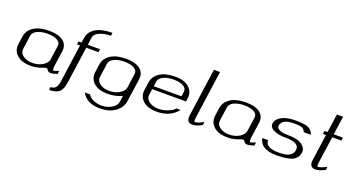

<svg xmlns="http://www.w3.org/2000/svg" viewBox="-58 -1492 4473 2442"><g transform="rotate(20 2178.5 -271.0)"><path d="M523.4 -167 549.8 -354.5Q556.6 -404.3 507.3 -431.2Q458 -458 377 -458Q295.9 -458 238.8 -431.2Q181.6 -404.3 174.8 -354.5L148.4 -167Q141.6 -115.2 190.9 -78.6Q240.2 -42 318.4 -42Q396.5 -42 456.5 -78.6Q516.6 -115.2 523.4 -167ZM599.6 -121.1Q588.9 -42 604.5 -42Q628.9 -42 675.8 -65.4L669.9 -20.5Q609.4 0 583 0Q562.5 0 551.3 -6.8Q540 -13.7 536.6 -21.5Q533.2 -29.3 525.9 -36.1Q518.6 -43 505.9 -43Q498 -43 472.2 -32.2Q446.3 -21.5 403.8 -10.7Q361.3 0 312.5 0Q185.5 0 122.1 -59.1Q58.6 -118.2 71.3 -208L85.9 -312.5Q98.6 -400.4 176.8 -450.2Q254.9 -500 382.8 -500Q511.7 -500 575.2 -449.7Q638.7 -399.4 627 -312.5Z M830.1 20.5Q824.2 59.6 817.9 85.4Q811.5 111.3 798.3 136.7Q785.2 162.1 765.1 176.3Q745.1 190.4 712.9 199.2Q680.7 208 636.7 208L642.6 167Q686.5 167 709.5 141.1Q732.4 115.2 740.2 62.5L813.5 -458H772.5L778.3 -500H819.3L828.1 -562.5Q840.8 -651.4 922.4 -700.7Q1003.9 -750 1146.5 -750L1140.6 -708Q1056.6 -708 990.7 -680.7Q924.8 -653.3 918 -604.5L903.3 -500H1069.3L1063.5 -458H897.5Z M1534.2 42 1545.9 -42Q1458 0 1352.5 0Q1225.6 0 1162.1 -59.1Q1098.6 -118.2 1111.3 -208L1126 -312.5Q1138.7 -400.4 1216.8 -450.2Q1294.9 -500 1422.9 -500Q1551.8 -500 1615.2 -449.7Q1678.7 -399.4 1667 -312.5L1623 0Q1610.4 89.8 1529.3 148.9Q1448.2 208 1323.2 208Q1229.5 208 1167 174.3Q1104.5 140.6 1075.2 83H1146.5Q1165 119.1 1216.8 143.1Q1268.6 167 1329.1 167Q1406.2 167 1466.8 130.4Q1527.3 93.8 1534.2 42ZM1563.5 -167 1589.8 -354.5Q1596.7 -404.3 1547.4 -431.2Q1498 -458 1417 -458Q1335.9 -458 1278.8 -431.2Q1221.7 -404.3 1214.8 -354.5L1188.5 -167Q1181.6 -115.2 1231 -78.6Q1280.3 -42 1358.4 -42Q1436.5 -42 1496.6 -78.6Q1556.6 -115.2 1563.5 -167Z M2324.2 -250H1866.2L1854.5 -167Q1847.7 -115.2 1897 -78.6Q1946.3 -42 2024.4 -42Q2085.9 -42 2148.9 -65.9Q2211.9 -89.8 2240.2 -125H2296.9Q2197.3 0 2018.6 0Q1891.6 0 1828.1 -59.1Q1764.6 -118.2 1777.3 -208L1792 -312.5Q1804.7 -400.4 1882.8 -450.2Q1960.9 -500 2088.9 -500Q2215.8 -500 2279.3 -440.9Q2342.8 -381.8 2330.1 -292ZM1872.1 -292H2247.1L2255.9 -354.5Q2262.7 -404.3 2213.4 -431.2Q2164.1 -458 2083 -458Q2002 -458 1944.8 -431.2Q1887.7 -404.3 1880.9 -354.5Z M2602.5 -750 2512.7 -110.4Q2502.9 -42 2518.6 -42Q2555.7 -42 2633.8 -85Q2633.8 -85 2627.9 -41Q2555.7 0 2497.1 0Q2414.1 0 2428.7 -103.5L2519.5 -750Z M3186.5 -167 3212.9 -354.5Q3219.7 -404.3 3170.4 -431.2Q3121.1 -458 3040 -458Q2959 -458 2901.9 -431.2Q2844.7 -404.3 2837.9 -354.5L2811.5 -167Q2804.7 -115.2 2854 -78.6Q2903.3 -42 2981.4 -42Q3059.6 -42 3119.6 -78.6Q3179.7 -115.2 3186.5 -167ZM3262.7 -121.1Q3252 -42 3267.6 -42Q3292 -42 3338.9 -65.4L3333 -20.5Q3272.5 0 3246.1 0Q3225.6 0 3214.4 -6.8Q3203.1 -13.7 3199.7 -21.5Q3196.3 -29.3 3189 -36.1Q3181.6 -43 3168.9 -43Q3161.1 -43 3135.3 -32.2Q3109.4 -21.5 3066.9 -10.7Q3024.4 0 2975.6 0Q2848.6 0 2785.2 -59.1Q2721.7 -118.2 2734.4 -208L2749 -312.5Q2761.7 -400.4 2839.8 -450.2Q2918 -500 3045.9 -500Q3174.8 -500 3238.3 -449.7Q3301.8 -399.4 3290 -312.5Z M3722.7 -500Q3837.9 -500 3888.2 -478.5Q3938.5 -457 3961.9 -395.5H3864.3Q3849.6 -434.6 3818.4 -446.3Q3787.1 -458 3716.8 -458Q3634.8 -458 3589.4 -436.5Q3543.9 -415 3536.1 -364.3Q3533.2 -337.9 3556.6 -320.8Q3580.1 -303.7 3612.3 -297.9Q3644.5 -292 3682.6 -292Q3822.3 -292 3881.3 -247.1Q3940.4 -202.1 3932.6 -146.5V-145.5Q3920.9 -62.5 3849.6 -31.2Q3778.3 0 3639.6 0Q3419.9 0 3395.5 -145.5H3474.6Q3467.8 -95.7 3516.1 -68.8Q3564.5 -42 3645.5 -42Q3703.1 -42 3743.2 -49.3Q3783.2 -56.6 3813.5 -81.1Q3843.8 -105.5 3849.6 -146.5Q3864.3 -250 3676.8 -250Q3570.3 -250 3508.3 -280.8Q3446.3 -311.5 3453.1 -364.3Q3461.9 -424.8 3530.8 -462.4Q3599.6 -500 3722.7 -500Z M4267.6 -750 4232.4 -500H4357.4L4351.6 -458H4226.6L4177.7 -110.4Q4168 -42 4183.6 -42Q4220.7 -42 4298.8 -85Q4298.8 -85 4293 -41Q4220.7 0 4162.1 0Q4078.1 0 4092.8 -103.5L4142.6 -458H4101.6L4107.4 -500H4148.4L4183.6 -750Z"/></g></svg>

Font: okolaks
Style: RegularItalic
Weight: 500
Italic angle: -8°
Version: Version 000.6.0